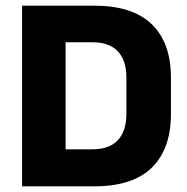

<svg xmlns="http://www.w3.org/2000/svg" viewBox="-20 -659 662 679"><path d="M167.5 0V-131H307Q367 -131 397 -163.5Q427 -196 427 -256.5V-384.5Q427 -445 397 -477.2Q367 -509.5 307 -509.5H167V-639H312.5Q449 -639 516.8 -573.2Q584.5 -507.5 584.5 -384.5V-256Q584.5 -132.5 517 -66.2Q449.5 0 312.5 0ZM58 0V-639H212V0Z"/></svg>

Font: Anek Latin
Style: Bold
Weight: 700
Designer: Yesha Goshar
Foundry: Ek Type
Version: Version 1.003